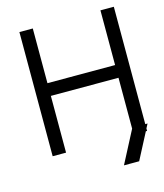

<svg xmlns="http://www.w3.org/2000/svg" viewBox="-102 -674 696 817"><g transform="rotate(-15 246.0 -265.5)"><path d="M60 -597H119V-356H417V-597H476V-80H486L476 -61V-50H470.5L410 66H343L417 -76V-300H119V-50H60Z"/></g></svg>

Font: IBM 3270 Semi-Condensed
Style: Condensed
Weight: 400
Monospace: yes
Version: Version 2.3.1